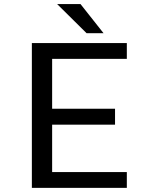

<svg xmlns="http://www.w3.org/2000/svg" viewBox="-20 -908 750 928"><path d="M593 -623.5H232V-382.5H536V-305.5H232V-76.5H593V0H134V-700H593ZM480.5 -747.5H398.5L256 -888.5H369Z"/></svg>

Font: League Mono
Style: Regular
Weight: 400
Width: 6
Designer: Tyler Finck
Foundry: The League of Moveable Type / Tyler Finck
Version: Version 2.300;RELEASE